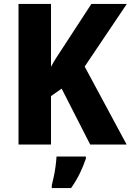

<svg xmlns="http://www.w3.org/2000/svg" viewBox="-20 -734 664 975"><path d="M623 0H438L293 -284L239 -246V0H74V-714H239V-395Q251 -418 267 -442.5Q283 -467 300 -493L444 -714H624L410 -396ZM416 72Q403 110 385 147Q367 184 341 221H243V207Q248 188 253.5 161.5Q259 135 262.5 108Q266 81 267 61H416Z"/></svg>

Font: Noto Sans Lao UI SemCond ExtBd
Style: Regular
Weight: 800
Width: 4
Designer: Monotype Design Team
Foundry: Monotype Imaging Inc.
Version: Version 2.000; ttfautohint (v1.8.4.7-5d5b)